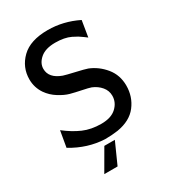

<svg xmlns="http://www.w3.org/2000/svg" viewBox="-214 -829 1026 1139"><g transform="rotate(-30 298.5 -259.0)"><path d="M43 -52 62 -162Q117 -119 171 -95.5Q225 -72 294 -72Q362 -72 397.5 -105.5Q433 -139 433 -184Q433 -219 410.5 -246Q388 -273 352 -288Q335 -294 293 -302.5Q251 -311 219.5 -319.5Q188 -328 149.5 -352Q111 -376 86 -412Q55 -458 55 -513Q55 -596 115 -654.5Q175 -713 295 -713Q401 -713 500 -664L482 -554Q478 -557 462 -569Q446 -581 433.5 -588.5Q421 -596 400.5 -606Q380 -616 353.5 -621Q327 -626 296 -626Q229 -626 193.5 -595.5Q158 -565 158 -526Q158 -463 238 -434Q256 -428 313 -415Q370 -402 390 -395Q450 -371 492.5 -319Q535 -267 535 -195Q535 -119 490.5 -61Q446 -3 355 12Q313 18 268 18Q151 13 43 -52ZM159 195 243 50H315L250 195Z"/></g></svg>

Font: Coval
Style: Medium
Weight: 500
Foundry: Context Ltd
Version: Version 001.000